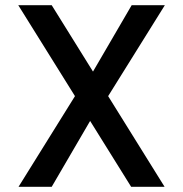

<svg xmlns="http://www.w3.org/2000/svg" viewBox="-20 -715 700 735"><path d="M267 -347 51 0H178L325 -252L482 0H610L394 -347L611 -695H484L336 -441L178 -695H50Z"/></svg>

Font: Poppins Medium
Style: Regular
Weight: 500
Designer: Ninad Kale (Devanagari), Jonny Pinhorn (Latin)
Foundry: Indian Type Foundry
Version: 4.004